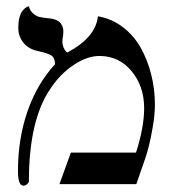

<svg xmlns="http://www.w3.org/2000/svg" viewBox="-20 -585 560 610"><path d="M291 -533.2Q334.5 -525.9 369.6 -499.3Q404.8 -472.7 426.8 -433.8Q448.7 -395 460.4 -348.4Q472.2 -301.8 472.2 -252Q472.2 -221.7 465.6 -182.9Q459 -144 453.1 -121.6Q447.3 -99.1 441.9 -83L413.1 0H168.9L205.1 -100.1H412.1Q438 -181.2 438 -241.2Q438 -311 397.9 -359.1Q357.9 -407.2 295.9 -407.2Q257.3 -407.2 214.1 -378.7Q170.9 -350.1 139.2 -301.8Q71.8 -202.1 71.8 -8.8Q71.8 -4.9 66.2 0Q60.5 4.9 54.2 4.9Q37.1 4.9 37.1 -42Q37.1 -144 67.4 -231.4Q97.7 -318.8 154.8 -380.9Q154.8 -399.9 144 -408.2Q133.8 -415.5 100.1 -422.9Q70.3 -429.2 54.2 -449.5Q38.1 -469.7 38.1 -497.1Q38.1 -514.6 41.5 -528.1Q44.9 -541.5 49.8 -548.3Q54.7 -555.2 59.8 -559.1Q64.9 -563 68.4 -564L71.8 -564.9Q75.2 -550.8 85.2 -542.2Q95.2 -533.7 104 -531.5Q112.8 -529.3 126 -527.8Q135.3 -526.9 141.4 -526.1Q147.5 -525.4 155.8 -522.5Q164.1 -519.5 168.9 -515.4Q173.8 -511.2 177.5 -503.4Q181.2 -495.6 181.2 -484.9Q181.2 -475.6 179.7 -467.3Q178.2 -459 178.2 -453.1Q178.2 -442.9 182.6 -432.6Q187 -422.4 193.8 -418Q284.7 -466.8 291 -533.2Z"/></svg>

Font: Linux Libertine Display G
Style: Regular
Weight: 400
Designer: Philipp H. Poll
Foundry: Philipp H. Poll
Version: Version 5.0.9